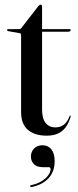

<svg xmlns="http://www.w3.org/2000/svg" viewBox="-20 -558 326 801"><path d="M60 -420 14.5 -428Q11.5 -429 10.5 -430Q9.5 -431 9.5 -433Q9.5 -434.5 10.8 -435.5Q12 -436.5 13.5 -436.5H58.5Q63 -436.5 65.8 -438Q68.5 -439.5 70.5 -443L140 -532.5Q142.5 -535.5 144.8 -537Q147 -538.5 149.5 -538.5Q152 -538.5 153.8 -536.8Q155.5 -535 155.5 -532V-102Q155.5 -64 170.2 -45.2Q185 -26.5 211 -26.5Q221.5 -26.5 230.5 -29.5Q239.5 -32.5 247 -38.2Q254.5 -44 260.2 -53Q266 -62 270.5 -74Q272 -76.5 273.8 -76Q275.5 -75.5 275 -72Q267 -45 254 -27.2Q241 -9.5 221.5 -0.8Q202 8 175 8Q125 8 96.5 -16.2Q68 -40.5 68 -91V-409Q68 -414 66.5 -416.8Q65 -419.5 60 -420ZM125 -425.5 127 -436.5H269.5Q272.5 -436.5 273.8 -435.5Q275 -434.5 275 -432.5Q275 -429.5 271.8 -427.5Q268.5 -425.5 262 -425.5ZM159.5 139.5Q133.5 139.5 121.2 126.5Q109 113.5 109 95.5Q109 74.5 122.5 61.2Q136 48 157 48Q180.5 48 194.2 65Q208 82 208 114Q208 158.5 182 186Q156 213.5 112.5 222Q110 222.5 108.2 222Q106.5 221.5 106 219.5Q105.5 218 106.2 216.5Q107 215 109.5 214.5Q135 209.5 153.2 198.2Q171.5 187 181.2 173.2Q191 159.5 191 148Q191 139.5 183.5 139.5Z"/></svg>

Font: Fraunces 96pt
Style: Regular
Weight: 400
Version: Version 1.000;[b76b70a41]